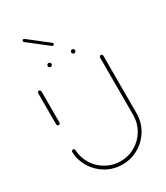

<svg xmlns="http://www.w3.org/2000/svg" viewBox="-192 -858 815 941"><g transform="rotate(-30 215.5 -387.5)"><path d="M40.7 -323.7Q37 -323.7 34.3 -326.5Q31.5 -329.3 31.5 -333V-509.3Q31.5 -513 34.3 -515.7Q37 -518.5 40.7 -518.5Q44.4 -518.5 47.2 -515.7Q50 -513 50 -509.3V-333Q50 -329.3 47.4 -326.5Q44.8 -323.7 40.7 -323.7ZM390.7 -518.5Q394.4 -518.5 397.2 -515.7Q400 -513 400 -509.3V-184.4Q400 -134.1 375.4 -91.9Q350.7 -49.6 308.3 -24.8Q265.9 0 215.9 0Q167 0 125.7 -23.3Q84.4 -46.7 59.3 -87Q34.1 -127.4 31.9 -175.6Q31.5 -179.3 34.3 -182.4Q37 -185.6 41.1 -185.6Q44.8 -185.6 47.4 -183Q50 -180.4 50 -176.7Q52.2 -133.3 74.8 -97Q97.4 -60.7 134.8 -39.6Q172.2 -18.5 215.9 -18.5Q261.1 -18.5 299.1 -40.7Q337 -63 359.3 -101.1Q381.5 -139.3 381.5 -184.4V-509.3Q381.5 -513 384.3 -515.7Q387 -518.5 390.7 -518.5ZM271.5 -601.5Q271.5 -605.9 274.8 -609.3Q278.1 -612.6 282.6 -612.6Q287 -612.6 290.4 -609.3Q293.7 -605.9 293.7 -601.5Q293.7 -597 290.4 -593.7Q287 -590.4 282.6 -590.4Q278.1 -590.4 274.8 -593.7Q271.5 -597 271.5 -601.5ZM138.1 -601.5Q138.1 -605.9 141.5 -609.3Q144.8 -612.6 149.3 -612.6Q153.7 -612.6 157 -609.3Q160.4 -605.9 160.4 -601.5Q160.4 -597 157 -593.7Q153.7 -590.4 149.3 -590.4Q144.8 -590.4 141.5 -593.7Q138.1 -597 138.1 -601.5ZM93.7 -767.4Q93.7 -770.7 95.9 -773Q98.1 -775.2 101.5 -775.2Q104.4 -775.2 106.3 -773.7L215.6 -688.5Q218.5 -686.3 218.5 -682.6Q218.5 -679.3 216.3 -677Q214.1 -674.8 210.7 -674.8Q207.8 -674.8 205.9 -676.3L96.7 -761.5Q93.7 -763.7 93.7 -767.4Z"/></g></svg>

Font: 26F Galaxy Sans Hairline
Style: Regular
Weight: 50
Designer: C₂₉H₂₅N₃O₅
Version: Version 1.100